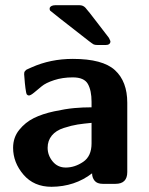

<svg xmlns="http://www.w3.org/2000/svg" viewBox="-20 -699 565 730"><path d="M29.8 -137.2Q29.8 -176.3 53 -205.1Q76.2 -233.9 108.6 -250Q141.1 -266.1 185.5 -275.6Q230 -285.2 262.5 -288.1Q294.9 -291 328.1 -291V-312Q328.1 -355 314 -379.9Q299.8 -404.8 256.8 -404.8Q217.8 -404.8 185.8 -394.3Q153.8 -383.8 138.4 -370.8Q123 -357.9 109.6 -346.9Q96.2 -335.9 89.8 -335.9L85.9 -336.9L82 -339.8Q79.1 -344.7 76.7 -364.3Q74.2 -383.8 73.2 -399.9L71.8 -417Q71.8 -421.9 72.5 -424.3Q73.2 -426.8 76.2 -429.9Q79.1 -433.1 80.6 -434.1Q82 -435.1 89.1 -438Q96.2 -440.9 100.1 -442.9Q171.9 -475.1 256.8 -475.1Q370.6 -475.1 417.2 -432.1Q463.9 -389.2 463.9 -308.1V-44.9Q463.9 0 418.9 0H371.1Q349.1 0 339.6 -12Q330.1 -23.9 330.1 -40Q264.2 10.7 175.8 11.2Q108.9 11.2 69.3 -34.9Q29.8 -81.1 29.8 -137.2ZM161.1 -137.2Q161.1 -108.4 180.2 -85.2Q199.2 -62 230 -62Q264.2 -62 296.1 -83.5Q328.1 -105 328.1 -153.8V-231.9Q297.4 -229 275.1 -225.6Q252.9 -222.2 222.9 -212.6Q192.9 -203.1 177 -183.6Q161.1 -164.1 161.1 -137.2ZM168.9 -664.1V-668.9Q172.9 -678.7 189.9 -679.2H282.2Q295.4 -679.2 304.2 -670.2Q313 -661.1 355 -606Q378.9 -575.2 394 -555.2L398.9 -544.9L399.9 -541Q398.9 -527.8 380.9 -527.8H354Q340.8 -527.8 336.4 -530Q332 -532.2 317.9 -543Q172.9 -655.8 170.9 -658.4Q168.9 -661.1 168.9 -664.1Z"/></svg>

Font: CMU Sans Serif
Style: Bold
Weight: 700
Version: Version 0.7.0